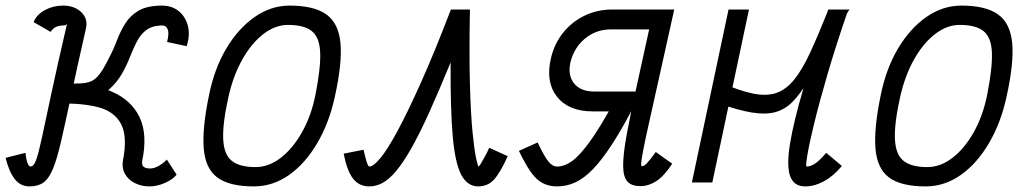

<svg xmlns="http://www.w3.org/2000/svg" viewBox="-71 -652 3691 686"><path d="M34 14Q2 14 -18.5 -12.5Q-39 -39 -51 -88L20 -106Q23 -79 28 -68Q33 -57 38 -57Q49 -57 57.5 -79Q66 -101 78 -156.5Q90 -212 111 -311Q132 -410 168 -565Q170 -570 169.5 -568.5Q169 -567 166 -564Q163 -561 154 -561Q141 -561 129.5 -556Q118 -551 110 -538L49 -573Q60 -600 89.5 -616Q119 -632 154 -632Q195 -632 219.5 -608.5Q244 -585 236 -550Q204 -409 183 -310Q162 -211 147.5 -148Q133 -85 118.5 -49.5Q104 -14 84.5 0Q65 14 34 14ZM463 14Q434 14 410.5 2Q387 -10 375.5 -30.5Q364 -51 368 -77H437Q435 -61 443 -55.5Q451 -50 465 -50Q480 -50 496.5 -59.5Q513 -69 525 -82L560 -28Q547 -11 518.5 1.5Q490 14 463 14ZM368 -77Q385 -163 362 -208Q339 -253 281.5 -268.5Q224 -284 137 -282L152 -353Q257 -355 327.5 -325Q398 -295 427.5 -233.5Q457 -172 437 -77ZM137 -283 152 -353Q192 -353 216 -354Q240 -355 255.5 -362Q271 -369 285 -387.5Q299 -406 317 -442Q334 -474 346.5 -507Q359 -540 376.5 -568Q394 -596 423.5 -613.5Q453 -631 503 -632Q541 -633 566 -613.5Q591 -594 600 -561Q609 -528 596 -487L526 -502Q534 -533 528 -547.5Q522 -562 506 -561Q472 -560 451.5 -544.5Q431 -529 418 -503.5Q405 -478 393 -447.5Q381 -417 364 -387.5Q347 -358 320 -333.5Q293 -309 248.5 -295Q204 -281 137 -283Z M836 14Q749 14 706 -17.5Q663 -49 657 -121Q651 -193 676 -313Q695 -407 737.5 -478.5Q780 -550 838.5 -591Q897 -632 964 -632Q1051 -632 1095 -600.5Q1139 -569 1145.5 -497.5Q1152 -426 1125 -305Q1105 -213 1062.5 -140.5Q1020 -68 962 -27Q904 14 836 14ZM842 -55Q889 -55 932 -88Q975 -121 1008 -179.5Q1041 -238 1056 -313Q1075 -409 1073 -463.5Q1071 -518 1043.5 -540.5Q1016 -563 958 -563Q912 -563 869.5 -530Q827 -497 794.5 -439Q762 -381 745 -305Q724 -210 726.5 -155Q729 -100 757 -77.5Q785 -55 842 -55Z M1677 -124 1743 -94Q1717 -36 1694.5 -11Q1672 14 1638 14Q1599 14 1577 -27.5Q1555 -69 1546.5 -166Q1538 -263 1539 -429Q1496 -324 1461.5 -248Q1427 -172 1398 -121Q1369 -70 1344 -40.5Q1319 -11 1296 1.5Q1273 14 1249 14Q1211 14 1189.5 -15Q1168 -44 1157 -103L1228 -117Q1234 -90 1238 -77Q1242 -64 1244.5 -60.5Q1247 -57 1249 -57Q1263 -57 1288 -87Q1313 -117 1349 -183.5Q1385 -250 1433 -357Q1481 -464 1540 -618H1608Q1605 -459 1608 -351Q1611 -243 1617.5 -178Q1624 -113 1630.5 -85Q1637 -57 1638 -57Q1641 -57 1646.5 -66.5Q1652 -76 1660.5 -91Q1669 -106 1677 -124Z M2321 -618 2308 -547H2112Q2059 -547 2019.5 -514.5Q1980 -482 1967 -429Q1957 -382 1980.5 -353.5Q2004 -325 2052 -325H2254L2241 -254H2047Q1961 -254 1919.5 -306Q1878 -358 1897 -442Q1909 -495 1940.5 -534.5Q1972 -574 2017.5 -596Q2063 -618 2117 -618ZM2217 13Q2186 13 2171 -3Q2156 -19 2155.5 -59Q2155 -99 2168 -170.5Q2181 -242 2205.5 -352Q2230 -462 2264 -618H2338Q2306 -474 2284 -375Q2262 -276 2248 -213.5Q2234 -151 2227.5 -117Q2221 -83 2220 -70.5Q2219 -58 2223 -58Q2230 -58 2241 -69.5Q2252 -81 2272 -109L2331 -67Q2301 -22 2273.5 -4.5Q2246 13 2217 13ZM2122 -286H2201Q2155 -197 2117.5 -139Q2080 -81 2047.5 -47.5Q2015 -14 1984 0Q1953 14 1919 14Q1890 14 1867.5 2Q1845 -10 1825.5 -37.5Q1806 -65 1783 -113L1850 -143Q1873 -94 1888 -75.5Q1903 -57 1919 -57Q1946 -57 1973 -76.5Q2000 -96 2036 -145.5Q2072 -195 2122 -286Z M2474 0H2401L2532 -618H2605ZM2881 -106 2937 -59Q2907 -23 2873 -4.5Q2839 14 2806 14Q2765 14 2752 -23Q2739 -60 2751.5 -137.5Q2764 -215 2799 -334.5Q2834 -454 2888 -618H2964Q2912 -536 2877 -471.5Q2842 -407 2815 -361.5Q2788 -316 2761 -288.5Q2734 -261 2699.5 -251.5Q2665 -242 2615 -250Q2565 -258 2491 -285L2506 -356Q2573 -327 2620.5 -317.5Q2668 -308 2703 -320Q2738 -332 2767 -368Q2796 -404 2824.5 -466Q2853 -528 2889 -618H2960Q2916 -491 2886 -388Q2856 -285 2838 -211Q2820 -137 2813.5 -97Q2807 -57 2811 -57Q2826 -57 2842.5 -68.5Q2859 -80 2881 -106Z M3236 14Q3149 14 3106 -17.5Q3063 -49 3057 -121Q3051 -193 3076 -313Q3095 -407 3137.5 -478.5Q3180 -550 3238.5 -591Q3297 -632 3364 -632Q3451 -632 3495 -600.5Q3539 -569 3545.5 -497.5Q3552 -426 3525 -305Q3505 -213 3462.5 -140.5Q3420 -68 3362 -27Q3304 14 3236 14ZM3242 -55Q3289 -55 3332 -88Q3375 -121 3408 -179.5Q3441 -238 3456 -313Q3475 -409 3473 -463.5Q3471 -518 3443.5 -540.5Q3416 -563 3358 -563Q3312 -563 3269.5 -530Q3227 -497 3194.5 -439Q3162 -381 3145 -305Q3124 -210 3126.5 -155Q3129 -100 3157 -77.5Q3185 -55 3242 -55Z"/></svg>

Font: Victor Mono
Style: Italic
Weight: 400
Italic angle: -12°
Monospace: yes
Designer: Rune Bjørnerås
Version: Version 1.561;gftools[0.9.30]